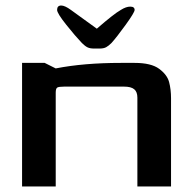

<svg xmlns="http://www.w3.org/2000/svg" viewBox="-20 -676 695 696"><path d="M60 -448H142L182 -428Q284 -448 418 -448H468Q528 -448 557 -426.5Q586 -405 593 -378.5Q600 -352 600 -320V0H478V-322Q478 -343 466.5 -352.5Q455 -362 430 -362H212Q193 -362 187.5 -358.5Q182 -355 182 -340V0H60ZM202 -656Q215 -656 237 -640L331 -572Q393 -626 418 -640Q437 -652 452 -652Q468 -652 468 -640Q468 -631 435.5 -586Q403 -541 384 -520Q374 -510 365 -505Q356 -500 341 -500H321Q306 -500 297 -504.5Q288 -509 277 -520Q253 -545 220 -586.5Q187 -628 187 -640Q187 -656 202 -656Z"/></svg>

Font: Gold
Style: Regular
Weight: 400
Designer: jaiki
Version: Version 1.000